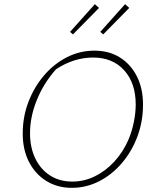

<svg xmlns="http://www.w3.org/2000/svg" viewBox="-20 -894 762 921"><path d="M324 7Q255 7 202 -26Q149 -59 119 -117.5Q89 -176 89 -253Q89 -334 116.5 -405.5Q144 -477 191.5 -532.5Q239 -588 301 -619.5Q363 -651 433 -651Q503 -651 555 -618.5Q607 -586 636.5 -528Q666 -470 666 -392Q666 -311 639 -239Q612 -167 564.5 -111.5Q517 -56 455.5 -24.5Q394 7 324 7ZM327 -23Q383 -23 434.5 -48Q486 -73 528.5 -119Q571 -165 597 -226Q613 -264 622 -308.5Q631 -353 631 -392Q631 -496 575.5 -557Q520 -618 427 -618Q334 -618 249 -562Q190 -496 157 -415Q124 -334 124 -255Q124 -186 149.5 -133.5Q175 -81 220.5 -52Q266 -23 327 -23ZM435 -874 455 -856 330 -729 316 -741ZM580 -874 600 -856 475 -729 461 -741Z"/></svg>

Font: Piazzolla SC Thin
Style: Italic
Weight: 100
Italic angle: -11.3°
Designer: Juan Pablo del Peral
Foundry: Huerta Tipografica
Version: Version 1.330